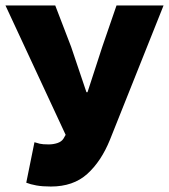

<svg xmlns="http://www.w3.org/2000/svg" viewBox="-20 -670 618 702"><path d="M166 12Q135 12 113 8Q91 4 76 -2L106 -150Q115 -147 125.5 -144.5Q136 -142 158 -142Q175 -142 190 -147Q205 -152 212 -163L220 -177L0 -650H182L240 -499L296 -333H300L354 -499L406 -650H578L382 -159Q350 -80 299 -34Q248 12 166 12Z"/></svg>

Font: Source Sans 3 Black
Style: Regular
Weight: 900
Designer: Paul D. Hunt
Foundry: Adobe
Version: Version 3.046;hotconv 1.0.118;makeotfexe 2.5.65603